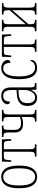

<svg xmlns="http://www.w3.org/2000/svg" viewBox="1172 -1758 596 2979"><g transform="rotate(-90 1469.5 -268.0)"><path d="M215 10Q163 10 123.5 -17.5Q84 -45 61.5 -106Q39 -167 39 -269Q39 -369 61.5 -430Q84 -491 123.5 -518.5Q163 -546 215 -546Q267 -546 306.5 -519Q346 -492 368 -431Q390 -370 390 -269Q390 -168 368 -107Q346 -46 306 -18Q266 10 215 10ZM215 -20Q278 -20 313 -78.5Q348 -137 348 -269Q348 -400 312.5 -458Q277 -516 215 -516Q151 -516 116.5 -458Q82 -400 82 -269Q82 -137 117.5 -78.5Q153 -20 215 -20Z M530 0V-24H548Q570 -24 582.5 -29.5Q595 -35 600 -52.5Q605 -70 605 -106V-506H534Q511 -506 499 -501Q487 -496 482.5 -479.5Q478 -463 475 -428L473 -392H448L453 -536H797L802 -392H777L774 -428Q772 -463 767 -479.5Q762 -496 750.5 -501Q739 -506 716 -506H645V-106Q645 -70 650 -52.5Q655 -35 667 -29.5Q679 -24 702 -24H720V0Z M1072 0V-24H1089Q1111 -24 1123 -29.5Q1135 -35 1139.5 -52.5Q1144 -70 1144 -106V-228Q1098 -208 1041 -208Q974 -208 939 -238.5Q904 -269 904 -340V-429Q904 -465 899.5 -482.5Q895 -500 882.5 -506Q870 -512 848 -512H834V-536H1012V-512H999Q977 -512 965 -506.5Q953 -501 949 -483.5Q945 -466 945 -430V-345Q945 -287 971 -263Q997 -239 1051 -239Q1102 -239 1144 -257V-430Q1144 -466 1139.5 -483.5Q1135 -501 1123 -506.5Q1111 -512 1089 -512H1076V-536H1254V-512H1241Q1219 -512 1206.5 -506Q1194 -500 1189 -482.5Q1184 -465 1184 -429V-107Q1184 -71 1189 -53.5Q1194 -36 1206.5 -30Q1219 -24 1241 -24H1254V0Z M1440 10Q1407 10 1379 -5Q1351 -20 1333.5 -53Q1316 -86 1316 -141Q1316 -222 1365 -261.5Q1414 -301 1504 -305L1563 -308V-396Q1563 -446 1542 -481Q1521 -516 1471 -516Q1384 -516 1384 -411Q1342 -411 1342 -450Q1342 -487 1377 -516.5Q1412 -546 1473 -546Q1536 -546 1569.5 -508.5Q1603 -471 1603 -400V-107Q1603 -54 1613.5 -39Q1624 -24 1658 -24H1671V0H1568L1565 -84H1563Q1554 -62 1539 -40.5Q1524 -19 1500 -4.5Q1476 10 1440 10ZM1446 -21Q1484 -21 1510 -45Q1536 -69 1549.5 -105Q1563 -141 1563 -176V-279L1506 -276Q1428 -272 1393.5 -238.5Q1359 -205 1359 -141Q1359 -84 1382 -52.5Q1405 -21 1446 -21Z M1907 10Q1822 10 1776.5 -57Q1731 -124 1731 -268Q1731 -374 1755 -434.5Q1779 -495 1818 -520.5Q1857 -546 1901 -546Q1960 -546 1994.5 -515.5Q2029 -485 2029 -443Q2029 -406 1985 -404Q1985 -432 1977 -458Q1969 -484 1951 -500Q1933 -516 1901 -516Q1865 -516 1836 -493Q1807 -470 1790.5 -415.5Q1774 -361 1774 -268Q1774 -21 1912 -21Q1951 -21 1977.5 -40.5Q2004 -60 2016 -95Q2030 -89 2030 -74Q2030 -57 2017 -37.5Q2004 -18 1976.5 -4Q1949 10 1907 10Z M2156 0V-24H2174Q2196 -24 2208.5 -29.5Q2221 -35 2226 -52.5Q2231 -70 2231 -106V-506H2160Q2137 -506 2125 -501Q2113 -496 2108.5 -479.5Q2104 -463 2101 -428L2099 -392H2074L2079 -536H2423L2428 -392H2403L2400 -428Q2398 -463 2393 -479.5Q2388 -496 2376.5 -501Q2365 -506 2342 -506H2271V-106Q2271 -70 2276 -52.5Q2281 -35 2293 -29.5Q2305 -24 2328 -24H2346V0Z M2474 0V-24H2487Q2510 -24 2522 -30Q2534 -36 2539 -53.5Q2544 -71 2544 -107V-429Q2544 -465 2539 -482.5Q2534 -500 2522 -506Q2510 -512 2487 -512H2474V-536H2652V-512H2639Q2616 -512 2604.5 -506.5Q2593 -501 2588.5 -483.5Q2584 -466 2584 -430V-166L2801 -416V-430Q2801 -466 2796.5 -483.5Q2792 -501 2780 -506.5Q2768 -512 2746 -512H2733V-536H2911V-512H2898Q2875 -512 2863 -506Q2851 -500 2846 -482.5Q2841 -465 2841 -429V-107Q2841 -71 2846 -53.5Q2851 -36 2863 -30Q2875 -24 2898 -24H2911V0H2733V-24H2746Q2768 -24 2780 -29.5Q2792 -35 2796.5 -52.5Q2801 -70 2801 -106V-374L2584 -124V-106Q2584 -70 2588 -52.5Q2592 -35 2604 -29.5Q2616 -24 2639 -24H2652V0Z"/></g></svg>

Font: Noto Serif ExtraCondensed ExtraLight
Style: Regular
Weight: 200
Width: 2
Designer: Monotype Design Team
Foundry: Monotype Imaging Inc.
Version: Version 2.015